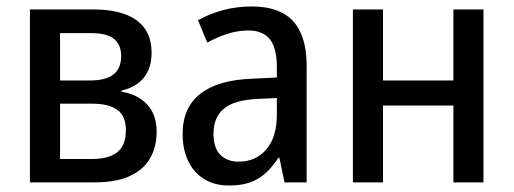

<svg xmlns="http://www.w3.org/2000/svg" viewBox="-20 -568 1600 598"><path d="M452.1 -403.3Q452.1 -355.5 427.7 -325.7Q403.3 -295.9 358.9 -286.1V-282.2Q407.2 -274.9 437.5 -243.4Q467.8 -211.9 467.8 -157.7Q467.8 -109.9 447 -74.2Q426.3 -38.6 383.5 -19.3Q340.8 0 274.4 0H73.2V-538.6H270.5Q326.7 -538.6 367.2 -524.4Q407.7 -510.3 429.9 -480.5Q452.1 -450.7 452.1 -403.3ZM372.1 -162.6Q372.1 -207 345.2 -226.1Q318.4 -245.1 266.6 -245.1H167V-72.8H266.6Q318.4 -72.8 345.2 -94Q372.1 -115.2 372.1 -162.6ZM357.4 -393.6Q357.4 -428.7 335 -446.8Q312.5 -464.8 264.6 -464.8H167V-317.4H260.7Q309.6 -317.4 333.5 -336.2Q357.4 -355 357.4 -393.6Z M763.7 -547.9Q851.1 -547.9 893.1 -502Q935.1 -456.1 935.1 -362.8V0H866.2L850.1 -76.7H847.2Q828.6 -48.3 807.6 -29.1Q786.6 -9.8 759.3 0Q731.9 9.8 693.8 9.8Q647.9 9.8 615.7 -10.3Q583.5 -30.3 566.2 -66.4Q548.8 -102.5 548.8 -150.9Q548.8 -232.4 603.5 -275.6Q658.2 -318.8 764.6 -322.8L842.3 -326.7V-358.4Q842.3 -419.4 820.1 -446.3Q797.9 -473.1 753.9 -473.1Q721.7 -473.1 689.9 -463.1Q658.2 -453.1 625.5 -435.5L596.7 -504.9Q631.8 -524.9 674.6 -536.4Q717.3 -547.9 763.7 -547.9ZM842.3 -262.7 781.2 -259.8Q708.5 -256.3 676.8 -229.2Q645 -202.1 645 -151.9Q645 -106.9 666.3 -85.7Q687.5 -64.5 723.6 -64.5Q776.9 -64.5 809.6 -102.8Q842.3 -141.1 842.3 -211.9Z M1172.9 -538.6V-317.4H1392.1V-538.6H1485.8V0H1392.1V-239.3H1172.9V0H1079.1V-538.6Z"/></svg>

Font: Open Sans SemiCondensed Medium
Style: Regular
Weight: 500
Width: 4
Designer: Monotype Design Team
Foundry: Monotype Imaging Inc.
Version: Version 3.000